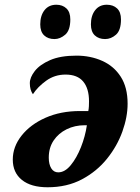

<svg xmlns="http://www.w3.org/2000/svg" viewBox="-20 -781 592 811"><path d="M181 10Q111 10 72.5 -21Q34 -52 34 -107Q34 -161 71 -208Q108 -255 172 -283.5Q236 -312 318 -312H353Q355 -322 355.5 -332.5Q356 -343 356 -353Q356 -407 331.5 -436.5Q307 -466 257 -466Q211 -466 175 -440Q139 -414 119 -383Q106 -401 106 -430Q106 -454 127 -481Q148 -508 191.5 -527Q235 -546 303 -546Q362 -546 411.5 -524Q461 -502 490 -457Q519 -412 519 -343Q519 -287 497 -225.5Q475 -164 432 -110.5Q389 -57 326 -23.5Q263 10 181 10ZM226 -53Q254 -53 279 -83.5Q304 -114 322 -159.5Q340 -205 347 -252H338Q296 -252 261.5 -235Q227 -218 206.5 -187.5Q186 -157 186 -115Q186 -87 196.5 -70Q207 -53 226 -53ZM424 -616Q397 -616 380.5 -631.5Q364 -647 364 -678Q364 -715 382 -738Q400 -761 431 -761Q458 -761 474.5 -745.5Q491 -730 491 -699Q491 -653 470 -634.5Q449 -616 424 -616ZM210 -616Q183 -616 166.5 -631.5Q150 -647 150 -678Q150 -715 168 -738Q186 -761 218 -761Q244 -761 260.5 -745.5Q277 -730 277 -699Q277 -653 255.5 -634.5Q234 -616 210 -616Z"/></svg>

Font: Noto Serif SemiCondensed ExtraBold
Style: Italic
Weight: 800
Width: 4
Italic angle: -12°
Designer: Monotype Design Team
Foundry: Monotype Imaging Inc.
Version: Version 2.014; ttfautohint (v1.8.4.7-5d5b)